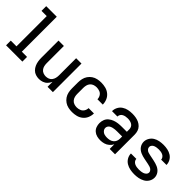

<svg xmlns="http://www.w3.org/2000/svg" viewBox="110 -1622 2517 2517"><g transform="rotate(45 1368.0 -363.5)"><path d="M65 0H367V-87H270V-735H74V-648H171V-87H65Z M681 8Q713 8 744.5 -3Q776 -14 798.5 -38Q821 -62 834 -92V0H933V-530H834V-210Q834 -186 828 -161.5Q822 -137 807 -117Q792 -97 768.5 -88Q745 -79 720 -79Q696 -79 672.5 -88Q649 -97 633.5 -117Q618 -137 612.5 -161.5Q607 -186 607 -210V-530H507V-210Q507 -179 512 -147.5Q517 -116 530 -87Q543 -58 565.5 -35Q588 -12 618.5 -2Q649 8 681 8Z M1294 8Q1335 8 1374.5 -2Q1414 -12 1446.5 -38.5Q1479 -65 1495 -103.5Q1511 -142 1511 -183H1412Q1412 -154 1396 -127.5Q1380 -101 1351.5 -90Q1323 -79 1294 -79Q1269 -79 1244.5 -87.5Q1220 -96 1203.5 -116Q1187 -136 1181 -160.5Q1175 -185 1175 -210V-320Q1175 -345 1181 -370Q1187 -395 1203.5 -414.5Q1220 -434 1244.5 -442.5Q1269 -451 1294 -451Q1323 -451 1351.5 -440.5Q1380 -430 1396 -403.5Q1412 -377 1412 -347H1511Q1511 -388 1495 -426.5Q1479 -465 1446.5 -491.5Q1414 -518 1374.5 -528Q1335 -538 1294 -538Q1259 -538 1224 -530.5Q1189 -523 1159.5 -503Q1130 -483 1110 -453.5Q1090 -424 1082.5 -389.5Q1075 -355 1075 -320V-210Q1075 -175 1082.5 -140.5Q1090 -106 1110 -76.5Q1130 -47 1159.5 -27Q1189 -7 1224 0.5Q1259 8 1294 8Z M1818 8Q1852 8 1885 -1.5Q1918 -11 1944.5 -33.5Q1971 -56 1986 -86V0H2085V-365Q2085 -396 2075.5 -426Q2066 -456 2043.5 -479Q2021 -502 1992.5 -515Q1964 -528 1933 -533Q1902 -538 1871 -538Q1833 -538 1795.5 -530.5Q1758 -523 1725.5 -501.5Q1693 -480 1675 -445.5Q1657 -411 1657 -373V-372H1757Q1757 -392 1767.5 -409Q1778 -426 1795.5 -435Q1813 -444 1832 -447.5Q1851 -451 1871 -451Q1891 -451 1911 -447Q1931 -443 1949 -432.5Q1967 -422 1976.5 -403.5Q1986 -385 1986 -365V-318H1893Q1860 -318 1826.5 -314Q1793 -310 1761 -298Q1729 -286 1702.5 -264.5Q1676 -243 1663.5 -211Q1651 -179 1651 -145Q1651 -113 1662 -82Q1673 -51 1698 -29.5Q1723 -8 1754.5 0Q1786 8 1818 8ZM1856 -79Q1832 -79 1808 -85Q1784 -91 1767 -111Q1750 -131 1750 -155Q1750 -173 1760.5 -188.5Q1771 -204 1787.5 -212Q1804 -220 1821.5 -224Q1839 -228 1857 -229.5Q1875 -231 1893 -231H1986V-189Q1986 -165 1976.5 -142.5Q1967 -120 1947.5 -105Q1928 -90 1904 -84.5Q1880 -79 1856 -79Z M2447 8Q2485 8 2522.5 1Q2560 -6 2594 -25Q2628 -44 2648.5 -77.5Q2669 -111 2669 -150Q2669 -170 2662.5 -189.5Q2656 -209 2644 -225.5Q2632 -242 2615.5 -254.5Q2599 -267 2580 -275.5Q2561 -284 2541.5 -289.5Q2522 -295 2502 -299.5Q2482 -304 2462 -308Q2442 -312 2422 -316Q2402 -320 2382 -326Q2362 -332 2347.5 -348Q2333 -364 2333 -385Q2333 -403 2345.5 -418Q2358 -433 2375.5 -439.5Q2393 -446 2411.5 -448.5Q2430 -451 2448 -451Q2467 -451 2485.5 -448Q2504 -445 2521.5 -436.5Q2539 -428 2550.5 -412Q2562 -396 2562 -378H2661Q2661 -415 2642.5 -449Q2624 -483 2592 -503Q2560 -523 2523 -530.5Q2486 -538 2448 -538Q2411 -538 2374 -531Q2337 -524 2305 -504.5Q2273 -485 2253.5 -451.5Q2234 -418 2234 -381Q2234 -361 2240.5 -341Q2247 -321 2259 -304.5Q2271 -288 2287.5 -275.5Q2304 -263 2323 -254.5Q2342 -246 2361.5 -240.5Q2381 -235 2401 -231Q2421 -227 2441 -223Q2461 -219 2481 -215Q2501 -211 2521 -204.5Q2541 -198 2556 -182Q2571 -166 2571 -146Q2571 -127 2556.5 -112Q2542 -97 2523.5 -90.5Q2505 -84 2485.5 -81.5Q2466 -79 2447 -79Q2427 -79 2407 -82Q2387 -85 2368.5 -93.5Q2350 -102 2337.5 -118.5Q2325 -135 2325 -155H2225Q2225 -116 2245 -81.5Q2265 -47 2298.5 -27Q2332 -7 2370 0.5Q2408 8 2447 8Z"/></g></svg>

Font: Iosevka Sparkle Medium
Style: Regular
Weight: 500
Designer: Belleve Invis
Foundry: Belleve Invis
Version: Version 4.5.0; ttfautohint (v1.8.3)